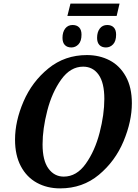

<svg xmlns="http://www.w3.org/2000/svg" viewBox="-20 -1029 761 1060"><path d="M63 -258Q63 -360 110 -469Q157 -578 247.5 -651.5Q338 -725 460 -725Q529 -725 585 -696Q641 -667 674.5 -607Q708 -547 708 -459Q708 -359 662 -249Q616 -139 526 -64Q436 11 312 11Q240 11 183.5 -20Q127 -51 95 -111.5Q63 -172 63 -258ZM556 -483Q556 -572 524.5 -616.5Q493 -661 439 -661Q369 -661 318 -590Q267 -519 241 -418Q215 -317 215 -232Q215 -143 247.5 -98.5Q280 -54 332 -54Q403 -54 453.5 -125Q504 -196 530 -296.5Q556 -397 556 -483ZM369 -1009H640L624 -941H352ZM325 -820Q325 -852 340 -871.5Q355 -891 381 -891Q404 -891 417 -877.5Q430 -864 430 -838Q430 -802 413.5 -784.5Q397 -767 374 -767Q351 -767 338 -780.5Q325 -794 325 -820ZM516 -820Q516 -852 531 -871.5Q546 -891 572 -891Q595 -891 608 -877.5Q621 -864 621 -838Q621 -802 604.5 -784.5Q588 -767 565 -767Q542 -767 529 -780.5Q516 -794 516 -820Z"/></svg>

Font: Noto Serif Narrow
Style: Bold Italic
Weight: 700
Width: 4
Italic angle: -12°
Designer: Monotype Design Team
Foundry: Monotype Imaging Inc.
Version: Version 1.001